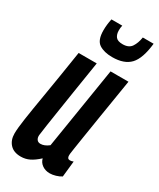

<svg xmlns="http://www.w3.org/2000/svg" viewBox="-194 -816 740 891"><g transform="rotate(30 176.0 -371.0)"><path d="M79 10Q41 10 21 -12Q1 -34 1 -69Q1 -96 9 -150Q17 -204 33 -298.5Q49 -393 72 -541H169Q153 -440 142 -370.5Q131 -301 124 -254.5Q117 -208 112 -176.5Q107 -145 104 -119Q103 -105 109.5 -96Q116 -87 129 -87Q150 -87 173 -105L243 -541H339Q319 -417 306 -337.5Q293 -258 286 -212Q279 -166 275.5 -144.5Q272 -123 271.5 -116.5Q271 -110 271 -107Q271 -89 286 -89Q294 -89 304 -93L295 -8Q283 0 266 5Q249 10 235 10Q211 10 194 -2Q177 -14 172 -34Q147 -11 125.5 -0.5Q104 10 79 10ZM216 -602Q172 -602 145.5 -619.5Q119 -637 119 -690Q119 -720 126 -752H184Q182 -744 181.5 -738Q181 -732 181 -725Q181 -704 191 -691Q201 -678 228 -678Q261 -678 275 -699Q289 -720 294 -752H352Q343 -669 311.5 -635.5Q280 -602 216 -602Z"/></g></svg>

Font: Georama ExtraCondensed SemiBold
Style: Italic
Weight: 600
Width: 2
Italic angle: -9°
Designer: Jean-Baptiste Levee
Foundry: Production Type
Version: Version 1.000